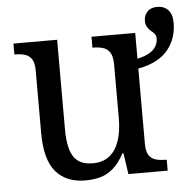

<svg xmlns="http://www.w3.org/2000/svg" viewBox="-48 -676 737 735"><g transform="rotate(-5 320.0 -309.0)"><path d="M252 10Q178 10 138 -36.5Q98 -83 98 -186V-427Q98 -456 88 -470.5Q78 -485 61.5 -489.5Q45 -494 25 -494H22V-536H190V-190Q190 -147 198.5 -116Q207 -85 228 -69Q249 -53 285 -53Q325 -53 350 -73.5Q375 -94 387 -130.5Q399 -167 399 -216V-422Q399 -454 389 -469Q379 -484 362.5 -489Q346 -494 325 -494H322V-536H490V-437Q519 -443 536.5 -453.5Q554 -464 562 -478Q570 -492 570 -508Q570 -519 564 -526Q558 -533 550.5 -539Q543 -545 537 -554.5Q531 -564 531 -579Q531 -600 544.5 -614Q558 -628 582 -628Q609 -628 624.5 -611Q640 -594 640 -562Q640 -534 632 -508.5Q624 -483 606.5 -460.5Q589 -438 560.5 -422.5Q532 -407 490 -399V-109Q490 -80 500 -65.5Q510 -51 527 -46.5Q544 -42 564 -42H568V0H417L405 -81H401Q382 -45 359 -25Q336 -5 309.5 2.5Q283 10 252 10Z"/></g></svg>

Font: Noto Serif SemiCondensed
Style: Regular
Weight: 400
Width: 4
Designer: Monotype Design Team
Foundry: Monotype Imaging Inc.
Version: Version 2.013